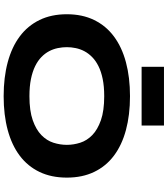

<svg xmlns="http://www.w3.org/2000/svg" viewBox="48 -966 936 1073"><g transform="rotate(90 516.5 -430.0)"><path d="M973.1 -335Q973.1 -248.5 941.4 -182.4Q909.7 -116.2 850.6 -71.8Q791.5 -27.3 707.3 -4.6Q623 18.1 518.1 18.1Q413.1 18.1 328.4 -4.6Q243.7 -27.3 184.1 -71.8Q124.5 -116.2 92.3 -182.4Q60.1 -248.5 60.1 -335Q60.1 -421.4 92.3 -487.5Q124.5 -553.7 184.1 -598.1Q243.7 -642.6 328.4 -665.3Q413.1 -688 518.1 -688Q623 -688 707.3 -665.3Q791.5 -642.6 850.6 -598.1Q909.7 -553.7 941.4 -487.5Q973.1 -421.4 973.1 -335ZM790 -335Q790 -372.6 778.1 -409.9Q766.1 -447.3 735.6 -477.1Q705.1 -506.8 652.3 -525.4Q599.6 -543.9 518.1 -543.9Q463.4 -543.9 421.9 -535.4Q380.4 -526.9 350.1 -511.7Q319.8 -496.6 299.3 -476.3Q278.8 -456.1 266.6 -432.9Q254.4 -409.7 249.3 -384.5Q244.1 -359.4 244.1 -335Q244.1 -310.1 249.3 -284.7Q254.4 -259.3 266.6 -236.1Q278.8 -212.9 299.3 -192.9Q319.8 -172.9 350.1 -158Q380.4 -143.1 421.9 -134.5Q463.4 -126 518.1 -126Q599.6 -126 652.3 -144.5Q705.1 -163.1 735.6 -192.9Q766.1 -222.7 778.1 -260Q790 -297.4 790 -335ZM354 -752.9V-877.9H682.1V-752.9Z"/></g></svg>

Font: Syncopate
Style: Bold
Weight: 700
Designer: Astigmatic (AOETI)
Foundry: Astigmatic (AOETI)
Version: Version 1.001 2011